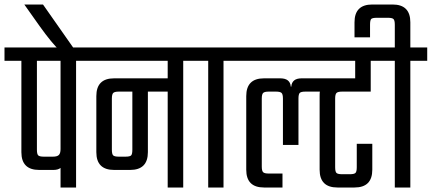

<svg xmlns="http://www.w3.org/2000/svg" viewBox="-40 -833 1918 853"><path d="M373 -622V-563H298V0H229V-87Q218 -78 197 -78H134Q55 -78 55 -157V-563H-20V-622ZM229 -171V-563H124V-168Q124 -148 130 -142.5Q136 -137 155 -137H195Q214 -137 221.5 -144.5Q229 -152 229 -171Z M151 -813 294 -609H225Q192 -639 136 -717L68 -813Z M849 -622V-563H774V0H705V-426H617V-157Q617 -78 538 -78H467Q388 -78 388 -157V-406Q388 -485 467 -485H705V-563H333V-622ZM548 -168V-426H488Q469 -426 463 -420Q457 -414 457 -395V-168Q457 -148 463 -142.5Q469 -137 488 -137H517Q537 -137 542.5 -142.5Q548 -148 548 -168Z M1028 -622V-563H953V0H885V-563H810V-622Z M1607 -426H1480Q1461 -426 1455 -420Q1449 -414 1449 -395V-90Q1449 -70 1455 -64.5Q1461 -59 1480 -59H1514Q1533 -59 1539 -64.5Q1545 -70 1545 -90V-194H1614V-79Q1614 0 1535 0H1459Q1380 0 1380 -79V-406Q1380 -420 1381 -426H1317Q1297 -426 1291.5 -420Q1286 -414 1286 -395V-189H1217V-395Q1217 -414 1211 -420Q1205 -426 1186 -426H1154Q1135 -426 1129 -420Q1123 -414 1123 -395V-93Q1123 -74 1129 -68Q1135 -62 1154 -62H1215V0H1133Q1054 0 1054 -79V-406Q1054 -485 1133 -485H1205Q1249 -485 1252 -448H1254Q1257 -485 1300 -485H1538V-563H989V-622H1679V-563H1607Z M1858 -622V-563H1783V0H1714V-563H1639V-622H1714V-723Q1714 -742 1708.5 -748Q1703 -754 1683 -754H1635Q1614 -754 1609 -748.5Q1604 -743 1604 -723V-667H1535V-734Q1535 -813 1614 -813H1704Q1783 -813 1783 -734V-622Z"/></svg>

Font: Teko Light
Style: Regular
Weight: 300
Designer: Manushi Parikh, Jonny Pinhorn
Foundry: Indian Type Foundry
Version: Version 1.105;PS 1.0;hotconv 1.0.78;makeotf.lib2.5.61930; tt